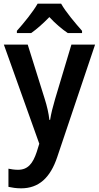

<svg xmlns="http://www.w3.org/2000/svg" viewBox="-20 -786 539 1046"><path d="M313 -766H185C161 -723 108 -658 72 -618V-606H150C180 -627 215 -658 249 -693C281 -658 318 -627 349 -606H427V-618C391 -659 338 -721 313 -766ZM1 -543 194 -3 180 42C159 105 132 139 78 139C59 139 40 136 26 133V232C45 236 67 240 95 240C191 240 254 183 292 69L498 -543H369L280 -246C268 -205 258 -166 253 -133H249C245 -170 236 -208 224 -246L131 -543Z"/></svg>

Font: Noto Sans Devanagari UI SemiCondensed SemiBold
Style: Regular
Weight: 600
Width: 4
Designer: Jelle Bosma - Monotype Design Team
Foundry: Monotype Imaging Inc.
Version: Version 2.004